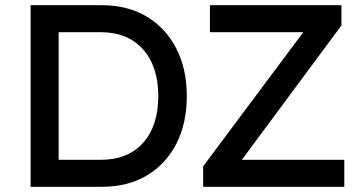

<svg xmlns="http://www.w3.org/2000/svg" viewBox="-20 -720 1402 740"><path d="M98 0V-700H372Q472 -700 545.5 -656Q619 -612 659.5 -533Q700 -454 700 -350Q700 -245 660 -166.5Q620 -88 546.5 -44Q473 0 372 0ZM367 -596H206V-104H367Q473 -104 531.5 -169.5Q590 -235 590 -350Q590 -464 531 -530Q472 -596 367 -596ZM763 0V-79L1149 -596H789V-700H1296V-622L912 -104H1307V0Z"/></svg>

Font: Readex Pro
Style: Regular
Weight: 400
Designer: Bonnie Shaver-Troup, Thomas Jockin
Foundry: Lexend
Version: Version 1.204; ttfautohint (v1.8.4.7-5d5b)